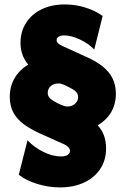

<svg xmlns="http://www.w3.org/2000/svg" viewBox="-20 -699 561 857"><path d="M247.9 137.5Q196.5 137.5 146.9 122.2Q97.2 106.9 63.9 81.2L102.8 -72.9Q131.9 -41.7 173.3 -21.2Q214.6 -0.7 252.8 -0.7Q266 -0.7 274.7 -3.8Q283.3 -6.9 287.8 -12.8Q292.4 -18.8 292.4 -25.7Q292.4 -33.3 287.8 -38.9Q283.3 -44.4 276.4 -49.3Q269.4 -54.2 261.8 -56.9L156.2 -104.2Q113.9 -123.6 84.4 -145.8Q54.9 -168.1 39.2 -197.6Q23.6 -227.1 23.6 -266.7Q23.6 -299.3 33.7 -326Q43.8 -352.8 62.2 -374.3Q80.6 -395.8 106.2 -410.4Q89.6 -429.9 80.6 -454.2Q71.5 -478.5 71.5 -507.6Q71.5 -558.3 96.5 -597.2Q121.5 -636.1 166 -657.6Q210.4 -679.2 269.4 -679.2Q316 -679.2 360.1 -665.6Q404.2 -652.1 438.2 -627.8L400.7 -477.8Q374.3 -505.6 335.4 -523.3Q296.5 -541 266.7 -541Q255.6 -541 247.9 -538.2Q240.3 -535.4 236.5 -530.9Q232.6 -526.4 232.6 -520.1Q232.6 -511.8 239.2 -505.9Q245.8 -500 256.9 -494.4L368.1 -443.8Q409 -425.7 437.8 -402.8Q466.7 -379.9 481.9 -350Q497.2 -320.1 497.2 -279.9Q497.2 -249.3 487.5 -222.6Q477.8 -195.8 459.7 -175.3Q441.7 -154.9 416 -139.6Q434.7 -119.4 444.1 -94.1Q453.5 -68.8 453.5 -36.1Q453.5 15.3 427.8 54.5Q402.1 93.8 355.6 115.6Q309 137.5 247.9 137.5ZM280.6 -223.6Q295.1 -223.6 305.9 -229.5Q316.7 -235.4 322.6 -244.8Q328.5 -254.2 328.5 -265.3Q328.5 -277.8 321.9 -286.1Q315.3 -294.4 306.2 -299.7Q297.2 -304.9 288.2 -309.7Q279.2 -314.6 272.9 -317.4Q266.7 -320.1 263.2 -321.5Q259.7 -322.9 256.2 -323.6Q252.8 -325.7 248.6 -326Q244.4 -326.4 241 -326.4Q226.4 -326.4 215.3 -320.5Q204.2 -314.6 198.6 -305.2Q193.1 -295.8 193.1 -284.7Q193.1 -272.2 199.7 -264.2Q206.2 -256.2 215.6 -250.7Q225 -245.1 233.3 -240.3Q236.8 -238.9 240.3 -236.8Q243.8 -234.7 249.7 -232.3Q255.6 -229.9 265.3 -226.4Q269.4 -225 273.3 -224.3Q277.1 -223.6 280.6 -223.6Z"/></svg>

Font: Afacad Flux Black
Style: Regular
Weight: 900
Designer: Kristian Moeller
Foundry: Dicotype
Version: Version 1.100